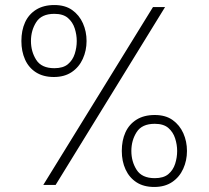

<svg xmlns="http://www.w3.org/2000/svg" viewBox="-20 -735 829 763"><path d="M152 0 588 -707H636L201 0ZM593 8Q551 8 522.5 -10.5Q494 -29 479 -61.5Q464 -94 464 -135Q464 -177 478.5 -209Q493 -241 522.5 -259.5Q552 -278 595 -278Q638 -278 666 -258Q694 -238 708.5 -205.5Q723 -173 723 -135Q723 -97 708 -64Q693 -31 664 -11.5Q635 8 593 8ZM595 -27Q630 -27 649 -43Q668 -59 676 -84Q684 -109 684 -135Q684 -160 676 -185Q668 -210 649 -226.5Q630 -243 595 -243Q544 -243 523 -210Q502 -177 502 -135Q502 -93 523 -60Q544 -27 595 -27ZM194 -429Q152 -429 123 -447.5Q94 -466 79.5 -498.5Q65 -531 65 -572Q65 -614 79.5 -646Q94 -678 123.5 -696.5Q153 -715 196 -715Q239 -715 267 -695Q295 -675 309.5 -642.5Q324 -610 324 -572Q324 -534 309 -501Q294 -468 265 -448.5Q236 -429 194 -429ZM196 -464Q231 -464 250 -480Q269 -496 277 -521Q285 -546 285 -572Q285 -597 277 -622Q269 -647 250 -663.5Q231 -680 196 -680Q145 -680 124 -647Q103 -614 103 -572Q103 -530 124 -497Q145 -464 196 -464Z"/></svg>

Font: Onest Thin
Style: Regular
Weight: 250
Designer: Dmitri Voloshin, Andrey Kudryavtsev
Foundry: Dmitri Voloshin, Andrey Kudryavtsev
Version: Version 1.000;gftools[0.9.33]